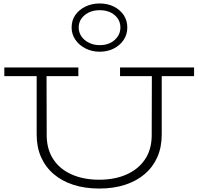

<svg xmlns="http://www.w3.org/2000/svg" viewBox="-20 -1076 1147 1110"><path d="M554 14Q471 14 404.5 -7.5Q338 -29 290.5 -69.5Q243 -110 217.5 -167.5Q192 -225 192 -298V-659H249L250 -291Q251 -211 289 -154Q327 -97 395.5 -67Q464 -37 553 -37Q643 -37 711 -67Q779 -97 817.5 -153.5Q856 -210 857 -290L858 -659H915V-298Q915 -225 889.5 -167.5Q864 -110 816.5 -69.5Q769 -29 702.5 -7.5Q636 14 554 14ZM5 -636V-686H433V-636ZM674 -636V-686H1102V-636ZM556 -777Q512 -777 475 -795.5Q438 -814 416 -846Q394 -878 394 -917Q394 -959 416 -990Q438 -1021 475 -1038.5Q512 -1056 556 -1056Q602 -1056 638 -1038Q674 -1020 695 -989Q716 -958 716 -917Q716 -877 695 -845.5Q674 -814 638 -795.5Q602 -777 556 -777ZM556 -815Q610 -815 643 -845Q676 -875 676 -917Q676 -960 643 -988.5Q610 -1017 556 -1017Q504 -1017 469.5 -988.5Q435 -960 435 -917Q435 -889 450.5 -866Q466 -843 494 -829Q522 -815 556 -815Z"/></svg>

Font: BioRhyme SemiExpanded Light
Style: Regular
Weight: 300
Width: 6
Designer: Aoife Mooney
Foundry: Aoife Mooney Type
Version: Version 1.600;gftools[0.9.33]